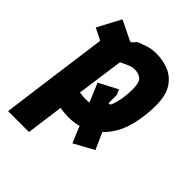

<svg xmlns="http://www.w3.org/2000/svg" viewBox="-204 -634 948 948"><g transform="rotate(45 270.5 -160.0)"><path d="M16 200 42 4 92 -367 30 -398 95 -520 195 -471Q205 -467 209 -473L227 -493Q252 -503 268.5 -508.5Q285 -514 299.5 -516.5Q314 -519 334 -519Q378 -519 419 -503Q460 -487 486.5 -447Q513 -407 513 -335Q513 -280 502.5 -224Q492 -168 469 -123Q458 -104 445.5 -87Q433 -70 418 -56L457 31L353 88L317 2Q286 11 247 11Q226 11 195 7L188 5L162 200ZM247 -112Q253 -112 258.5 -112.5Q264 -113 270 -114L229 -212L327 -263L339 -237V-186Q339 -176 345 -177.5Q351 -179 355 -189Q366 -218 370.5 -249Q375 -280 375 -312Q375 -359 358 -373.5Q341 -388 311 -388Q298 -388 282 -382Q266 -376 236 -361L202 -116Q226 -112 247 -112Z"/></g></svg>

Font: Finlandica
Style: Bold Italic
Weight: 700
Italic angle: -8°
Designer: Niklas Ekholm, Juho Hiilivirta, Jaakko Suomalainen
Foundry: Helsinki Type Studio
Version: Version 1.064; ttfautohint (v1.8.4.7-5d5b)